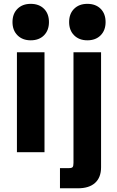

<svg xmlns="http://www.w3.org/2000/svg" viewBox="-20 -803 619 1013"><path d="M69.3 0V-527.3H214.8V0ZM142.1 -590.3Q98.6 -590.3 72.3 -616.7Q45.9 -643.1 45.9 -686.5Q45.9 -730.5 72.3 -756.6Q98.6 -782.7 142.1 -782.7Q186 -782.7 212.2 -756.6Q238.3 -730.5 238.3 -686.5Q238.3 -643.1 212.2 -616.7Q186 -590.3 142.1 -590.3ZM296.4 190.4V84H343.3Q358.9 84 363.3 78.4Q367.7 72.8 367.7 56.6V-527.3H513.2V79.6Q513.2 133.3 481.7 161.9Q450.2 190.4 391.6 190.4ZM440.9 -590.3Q397.5 -590.3 371.1 -616.7Q344.7 -643.1 344.7 -686.5Q344.7 -730.5 371.1 -756.6Q397.5 -782.7 440.9 -782.7Q484.9 -782.7 511 -756.6Q537.1 -730.5 537.1 -686.5Q537.1 -643.1 511 -616.7Q484.9 -590.3 440.9 -590.3Z"/></svg>

Font: Schibsted Grotesk
Style: Bold
Weight: 700
Designer: Bakken & Baeck AS, Henrik Kongsvoll
Foundry: Schibsted ASA
Version: Version 1.100;gftools[0.9.25]